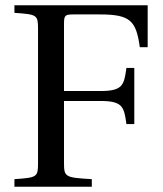

<svg xmlns="http://www.w3.org/2000/svg" viewBox="-20 -712 620 732"><path d="M35 0H330V-29C227 -35 224 -37 224 -93V-327H364C449 -327 453 -303 462 -239H492V-453H462C453 -389 449 -365 364 -365H224V-621C224 -654 228 -657 261 -657H360C476 -657 499 -634 513 -532H543V-692H35V-663C123 -657 125 -655 125 -599V-93C125 -37 123 -35 35 -29Z"/></svg>

Font: Lingua Franca
Style: Regular
Weight: 400
Version: Version 1.19